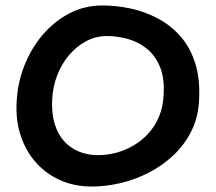

<svg xmlns="http://www.w3.org/2000/svg" viewBox="-20 -676 790 703"><path d="M316 7Q253 7 201 -16Q149 -39 112 -80.5Q75 -122 56 -178.5Q37 -235 41 -303Q44 -371 68.5 -434Q93 -497 135 -547Q177 -597 233 -626.5Q289 -656 355 -656Q406 -656 457.5 -645Q509 -634 556 -609.5Q603 -585 639 -545Q675 -505 694 -447Q713 -389 709 -310Q706 -246 680.5 -195.5Q655 -145 614.5 -107Q574 -69 524 -43.5Q474 -18 420.5 -5.5Q367 7 316 7ZM340 -108Q372 -108 404.5 -116.5Q437 -125 467.5 -142.5Q498 -160 522.5 -186.5Q547 -213 562 -248.5Q577 -284 579 -328Q583 -389 566 -430.5Q549 -472 518.5 -497Q488 -522 449.5 -533Q411 -544 371 -544Q331 -544 296 -525.5Q261 -507 233.5 -475Q206 -443 189.5 -400.5Q173 -358 171 -310Q168 -247 188 -201.5Q208 -156 247.5 -132Q287 -108 340 -108Z"/></svg>

Font: Sour Gummy Medium
Style: Regular
Weight: 500
Designer: Stefie Justprince
Foundry: Eifetstype
Version: Version 1.000